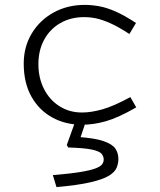

<svg xmlns="http://www.w3.org/2000/svg" viewBox="-20 -495 654 785"><path d="M324 -425Q269 -425 226.5 -400.5Q184 -376 160.5 -332.5Q137 -289 137 -233Q137 -176 160 -131Q183 -86 223.5 -60.5Q264 -35 315 -35Q353 -35 399 -48Q445 -61 513 -98L537 -56Q464 -14 413.5 0.5Q363 15 315 15Q248 15 194 -14.5Q140 -44 108.5 -100Q77 -156 77 -235Q77 -304 110 -358.5Q143 -413 199.5 -444Q256 -475 326 -475Q355 -475 385.5 -469.5Q416 -464 452.5 -448Q489 -432 536 -401L509 -356Q463 -386 430 -400.5Q397 -415 372.5 -420Q348 -425 324 -425ZM294 -16H337L296 106L300 65Q370 70 405 82.5Q440 95 452 113Q464 131 464 155Q464 173 457 190.5Q450 208 426 223Q402 238 351 250Q300 262 211 270L196 221Q268 215 310 208Q352 201 372 193Q392 185 398 176Q404 167 404 157Q404 144 395 133.5Q386 123 355.5 116.5Q325 110 259 108L253 98Z"/></svg>

Font: Intel One Mono Light
Style: Regular
Weight: 300
Monospace: yes
Designer: Fred Shallcrass
Foundry: Frere-Jones Type LLC
Version: Version 1.004